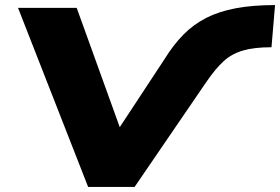

<svg xmlns="http://www.w3.org/2000/svg" viewBox="-20 -736 1103 756"><path d="M327 0 51 -705H282L465 -198H427L629 -505Q663 -560 702.5 -600Q742 -640 792 -665.5Q842 -691 908.5 -703.5Q975 -716 1063 -716L1049 -550Q981 -550 936.5 -537Q892 -524 860 -494.5Q828 -465 793 -414L510 0Z"/></svg>

Font: Nunito Sans 10pt Expanded Black
Style: Italic
Weight: 900
Width: 7
Italic angle: -9°
Designer: Vernon Adams
Foundry: Vernon Adams
Version: Version 3.101;gftools[0.9.27]